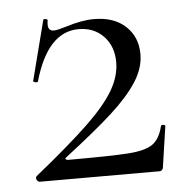

<svg xmlns="http://www.w3.org/2000/svg" viewBox="-39 -448 480 487"><g transform="rotate(-5 201.0 -205.0)"><path d="M263 -285Q263 -326 238.5 -351.5Q214 -377 175 -377Q96 -377 61 -254Q61 -252 57 -252Q54 -252 51 -253.5Q48 -255 49 -256L88 -408Q88 -410 92 -410Q95 -410 97.5 -408.5Q100 -407 99 -406Q98 -402 98 -395Q98 -379 113 -379Q121 -379 144 -386Q185 -399 216 -399Q267 -399 296.5 -371.5Q326 -344 326 -300Q326 -265 303.5 -230Q281 -195 237.5 -155.5Q194 -116 116 -56Q112 -53 114 -51Q116 -49 120 -49Q230 -49 273 -52Q316 -55 335 -68Q354 -81 362 -114Q363 -117 368 -116.5Q373 -116 373 -113L358 -11Q358 -7 355.5 -3.5Q353 0 349 0H44Q39 0 36 -5.5Q33 -11 37 -15Q125 -86 173 -132Q221 -178 242 -214Q263 -250 263 -285Z"/></g></svg>

Font: Cormorant Garamond
Style: Regular
Weight: 400
Designer: Christian Thalmann (Catharsis Fonts)
Version: Version 3.000